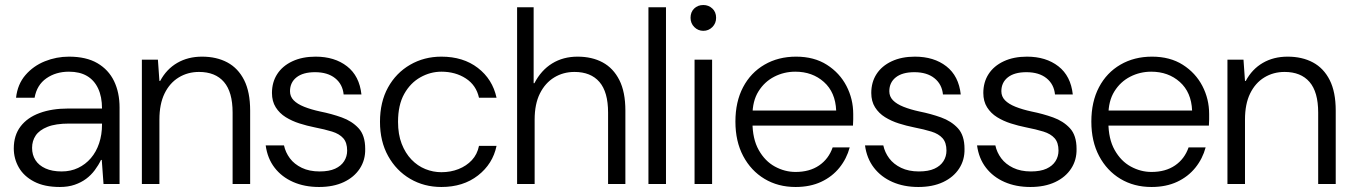

<svg xmlns="http://www.w3.org/2000/svg" viewBox="-20 -734 5389 766"><path d="M219 12Q157 12 116 -9.5Q75 -31 55 -66Q35 -101 35 -142Q35 -194 62 -229.5Q89 -265 138 -283Q187 -301 251 -301H387Q387 -348 371.5 -381Q356 -414 327 -431Q298 -448 255 -448Q203 -448 165 -421.5Q127 -395 118 -344H44Q50 -398 81.5 -434.5Q113 -471 159 -489.5Q205 -508 255 -508Q324 -508 368.5 -482Q413 -456 435 -410.5Q457 -365 457 -305V0H393L386 -96H383Q373 -75 358 -55Q343 -35 323.5 -20.5Q304 -6 278 3Q252 12 219 12ZM226 -50Q262 -50 291.5 -64Q321 -78 342.5 -103Q364 -128 375.5 -162.5Q387 -197 387 -237V-241H256Q202 -241 169.5 -228Q137 -215 122.5 -193.5Q108 -172 108 -144Q108 -116 121.5 -95Q135 -74 161.5 -62Q188 -50 226 -50Z M546 0V-496H610L616 -411H619Q644 -458 687 -483Q730 -508 786 -508Q844 -508 887 -485Q930 -462 954 -414.5Q978 -367 978 -293V0H908V-285Q908 -367 873.5 -407Q839 -447 774 -447Q729 -447 693 -425Q657 -403 636.5 -361Q616 -319 616 -257V0Z M1253 12Q1195 12 1149.5 -8Q1104 -28 1075.5 -65Q1047 -102 1040 -154H1113Q1119 -126 1136.5 -102.5Q1154 -79 1184 -64.5Q1214 -50 1255 -50Q1293 -50 1317 -61Q1341 -72 1353 -91Q1365 -110 1365 -133Q1365 -165 1349.5 -182.5Q1334 -200 1305 -209Q1276 -218 1235 -226Q1205 -232 1175 -241.5Q1145 -251 1120 -266.5Q1095 -282 1080 -306Q1065 -330 1065 -363Q1065 -406 1086 -438.5Q1107 -471 1146.5 -489.5Q1186 -508 1239 -508Q1315 -508 1364.5 -469.5Q1414 -431 1422 -357H1351Q1347 -398 1317 -422Q1287 -446 1237 -446Q1189 -446 1163 -425.5Q1137 -405 1137 -370Q1137 -349 1151.5 -334Q1166 -319 1193.5 -308Q1221 -297 1258 -289Q1303 -280 1343.5 -265.5Q1384 -251 1410.5 -222.5Q1437 -194 1437 -140Q1438 -96 1415.5 -61.5Q1393 -27 1351.5 -7.5Q1310 12 1253 12Z M1741 12Q1672 12 1616.5 -20.5Q1561 -53 1528.5 -111.5Q1496 -170 1496 -248Q1496 -327 1528 -385Q1560 -443 1616 -475.5Q1672 -508 1741 -508Q1828 -508 1886.5 -463Q1945 -418 1961 -344H1891Q1880 -394 1838.5 -421Q1797 -448 1741 -448Q1697 -448 1657 -425.5Q1617 -403 1592.5 -359Q1568 -315 1568 -248Q1568 -198 1582.5 -160.5Q1597 -123 1621.5 -97.5Q1646 -72 1677 -59.5Q1708 -47 1741 -47Q1778 -47 1809.5 -59.5Q1841 -72 1862.5 -95Q1884 -118 1891 -152H1961Q1946 -80 1887 -34Q1828 12 1741 12Z M2043 0V-705H2109V-402H2112Q2139 -454 2183 -481Q2227 -508 2284 -508Q2342 -508 2384.5 -485Q2427 -462 2451 -414.5Q2475 -367 2475 -293V0H2406V-285Q2406 -367 2371.5 -407Q2337 -447 2272 -447Q2227 -447 2191 -425Q2155 -403 2134 -361Q2113 -319 2113 -257V0Z M2567 0V-705H2637V0Z M2751 0V-496H2821V0ZM2786 -611Q2765 -611 2750 -626Q2735 -641 2735 -663Q2735 -686 2749.5 -700Q2764 -714 2786 -714Q2807 -714 2822 -700Q2837 -686 2837 -663Q2837 -641 2822 -626Q2807 -611 2786 -611Z M3154 12Q3084 12 3030 -20.5Q2976 -53 2945 -111.5Q2914 -170 2914 -249Q2914 -328 2944.5 -386Q2975 -444 3030 -476Q3085 -508 3156 -508Q3228 -508 3279 -475.5Q3330 -443 3357 -391Q3384 -339 3384 -279Q3384 -269 3384 -258Q3384 -247 3383 -233H2968V-293H3316Q3313 -366 3267 -407Q3221 -448 3153 -448Q3108 -448 3069 -428Q3030 -408 3006 -369.5Q2982 -331 2982 -274V-247Q2982 -180 3007 -135.5Q3032 -91 3071.5 -69.5Q3111 -48 3154 -48Q3210 -48 3248 -74Q3286 -100 3302 -146H3370Q3358 -101 3329 -65Q3300 -29 3256 -8.5Q3212 12 3154 12Z M3644 12Q3586 12 3540.5 -8Q3495 -28 3466.5 -65Q3438 -102 3431 -154H3504Q3510 -126 3527.5 -102.5Q3545 -79 3575 -64.5Q3605 -50 3646 -50Q3684 -50 3708 -61Q3732 -72 3744 -91Q3756 -110 3756 -133Q3756 -165 3740.5 -182.5Q3725 -200 3696 -209Q3667 -218 3626 -226Q3596 -232 3566 -241.5Q3536 -251 3511 -266.5Q3486 -282 3471 -306Q3456 -330 3456 -363Q3456 -406 3477 -438.5Q3498 -471 3537.5 -489.5Q3577 -508 3630 -508Q3706 -508 3755.5 -469.5Q3805 -431 3813 -357H3742Q3738 -398 3708 -422Q3678 -446 3628 -446Q3580 -446 3554 -425.5Q3528 -405 3528 -370Q3528 -349 3542.5 -334Q3557 -319 3584.5 -308Q3612 -297 3649 -289Q3694 -280 3734.5 -265.5Q3775 -251 3801.5 -222.5Q3828 -194 3828 -140Q3829 -96 3806.5 -61.5Q3784 -27 3742.5 -7.5Q3701 12 3644 12Z M4091 12Q4033 12 3987.5 -8Q3942 -28 3913.5 -65Q3885 -102 3878 -154H3951Q3957 -126 3974.5 -102.5Q3992 -79 4022 -64.5Q4052 -50 4093 -50Q4131 -50 4155 -61Q4179 -72 4191 -91Q4203 -110 4203 -133Q4203 -165 4187.5 -182.5Q4172 -200 4143 -209Q4114 -218 4073 -226Q4043 -232 4013 -241.5Q3983 -251 3958 -266.5Q3933 -282 3918 -306Q3903 -330 3903 -363Q3903 -406 3924 -438.5Q3945 -471 3984.5 -489.5Q4024 -508 4077 -508Q4153 -508 4202.5 -469.5Q4252 -431 4260 -357H4189Q4185 -398 4155 -422Q4125 -446 4075 -446Q4027 -446 4001 -425.5Q3975 -405 3975 -370Q3975 -349 3989.5 -334Q4004 -319 4031.5 -308Q4059 -297 4096 -289Q4141 -280 4181.5 -265.5Q4222 -251 4248.5 -222.5Q4275 -194 4275 -140Q4276 -96 4253.5 -61.5Q4231 -27 4189.5 -7.5Q4148 12 4091 12Z M4574 12Q4504 12 4450 -20.5Q4396 -53 4365 -111.5Q4334 -170 4334 -249Q4334 -328 4364.5 -386Q4395 -444 4450 -476Q4505 -508 4576 -508Q4648 -508 4699 -475.5Q4750 -443 4777 -391Q4804 -339 4804 -279Q4804 -269 4804 -258Q4804 -247 4803 -233H4388V-293H4736Q4733 -366 4687 -407Q4641 -448 4573 -448Q4528 -448 4489 -428Q4450 -408 4426 -369.5Q4402 -331 4402 -274V-247Q4402 -180 4427 -135.5Q4452 -91 4491.5 -69.5Q4531 -48 4574 -48Q4630 -48 4668 -74Q4706 -100 4722 -146H4790Q4778 -101 4749 -65Q4720 -29 4676 -8.5Q4632 12 4574 12Z M4877 0V-496H4941L4947 -411H4950Q4975 -458 5018 -483Q5061 -508 5117 -508Q5175 -508 5218 -485Q5261 -462 5285 -414.5Q5309 -367 5309 -293V0H5239V-285Q5239 -367 5204.5 -407Q5170 -447 5105 -447Q5060 -447 5024 -425Q4988 -403 4967.5 -361Q4947 -319 4947 -257V0Z"/></svg>

Font: DM Sans 36pt Light
Style: Regular
Weight: 300
Designer: Colophon Foundry, Jonny Pinhorn
Foundry: Colophon Foundry
Version: Version 4.004;gftools[0.9.30]